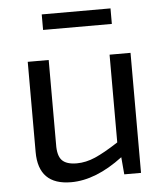

<svg xmlns="http://www.w3.org/2000/svg" viewBox="-50 -718 671 776"><g transform="rotate(-5 285.0 -330.0)"><path d="M427 -610H148V-673H427ZM492 -487V0H424L418 -70Q308 13 208 13Q75 13 75 -121V-487H160V-145Q159 -99 177 -80Q195 -61 237 -61Q274 -61 312 -77.5Q350 -94 407 -131V-487Z"/></g></svg>

Font: Exo 2.0
Style: Regular
Weight: 400
Designer: Natanael Gama
Version: Version 1.001;PS 001.001;hotconv 1.0.70;makeotf.lib2.5.58329